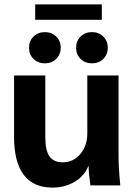

<svg xmlns="http://www.w3.org/2000/svg" viewBox="-20 -843 604 873"><path d="M44 -220V-500H186V-219Q186 -159 205 -132Q224 -105 265 -105Q314 -105 345.5 -143Q377 -181 377 -237V-500H519V-134Q519 -80 527 0H391Q383 -54 383 -87H381Q364 -43 319.5 -16.5Q275 10 218 10Q132 10 88 -48Q44 -106 44 -220ZM140 -823H443V-753H140ZM112 -626Q112 -657 132.5 -677Q153 -697 184 -697Q215 -697 235.5 -677Q256 -657 256 -626Q256 -595 235.5 -575Q215 -555 184 -555Q153 -555 132.5 -575Q112 -595 112 -626ZM326 -626Q326 -657 346.5 -677Q367 -697 398 -697Q429 -697 449.5 -677Q470 -657 470 -626Q470 -595 449.5 -575Q429 -555 398 -555Q367 -555 346.5 -575Q326 -595 326 -626Z"/></svg>

Font: Sarabun ExtraBold
Style: Regular
Weight: 800
Version: Version 1.000; ttfautohint (v1.6)